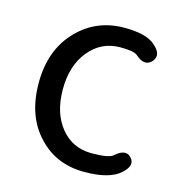

<svg xmlns="http://www.w3.org/2000/svg" viewBox="-90 -638 688 731"><g transform="rotate(15 254.5 -272.0)"><path d="M306 13Q195 13 125 -62Q51 -139 51 -270.5Q51 -402 130 -482Q204 -557 313 -557Q399 -557 434 -526Q474 -492 449 -463Q423 -434 384 -469Q370 -481 317 -481Q242 -481 194 -422.5Q146 -364 146 -270.5Q146 -177 192.5 -120Q239 -63 314 -63Q383 -63 399 -78Q438 -113 462 -86Q486 -60 447 -25Q405 13 306 13Z"/></g></svg>

Font: Resource Han Rounded HK
Style: Regular
Weight: 400
Designer: Cyano Hao (round all glyphs); Ryoko NISHIZUKA  (kana, bopomofo & ideographs); Paul D. Hunt (Latin, Greek & Cyrillic); Sa
Foundry: Cyano Hao
Version: 0.990